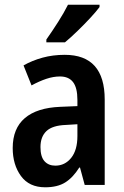

<svg xmlns="http://www.w3.org/2000/svg" viewBox="-20 -786 527 816"><path d="M255 -553Q425 -553 425 -363V0H340L320 -74H317Q290 -31 257 -10.5Q224 10 172 10Q104 10 69 -38Q34 -86 34 -157Q34 -240 85.5 -284Q137 -328 236 -332L309 -335V-361Q309 -413 290.5 -437Q272 -461 235 -461Q207 -461 177 -451Q147 -441 114 -423L80 -508Q117 -529 161 -541Q205 -553 255 -553ZM260 -255Q203 -253 177.5 -229Q152 -205 152 -161Q152 -120 169 -101Q186 -82 215 -82Q256 -82 282.5 -115Q309 -148 309 -208V-258ZM403 -756Q389 -737 363 -709Q337 -681 308 -653Q279 -625 256 -606H177V-618Q203 -655 227.5 -693.5Q252 -732 269 -766H403Z"/></svg>

Font: Noto Sans Myanmar UI Condensed SemiBold
Style: Regular
Weight: 600
Width: 3
Designer: Monotype Design Team
Foundry: Monotype Imaging Inc.
Version: Version 2.103; ttfautohint (v1.8.4.7-5d5b)